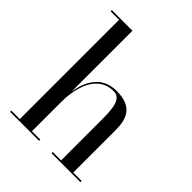

<svg xmlns="http://www.w3.org/2000/svg" viewBox="-208 -876 1001 1001"><g transform="rotate(45 293.0 -375.0)"><path d="M34 -9V0H248V-9H186V-223.5C186 -311.5 211 -458 340 -458C395.5 -458 401 -390.5 401 -306.5V-9H339V0H552.5V-9H490.5V-319C490.5 -406 466 -470 350 -470C239.5 -470 199.5 -384 186 -301.5V-750H34V-741H96.5V-9Z"/></g></svg>

Font: Bodoni* 24
Style: Regular
Weight: 400
Version: Version 2.3